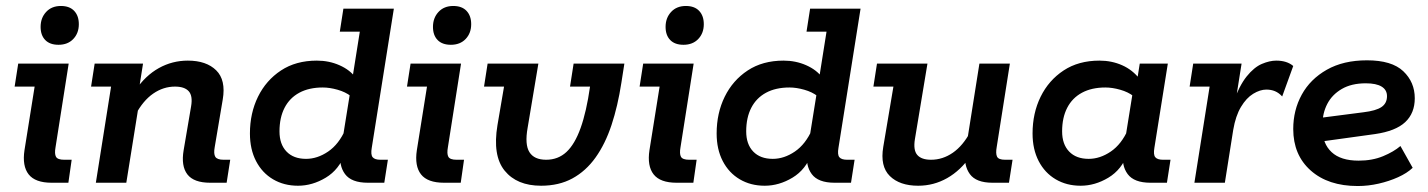

<svg xmlns="http://www.w3.org/2000/svg" viewBox="-20 -612 4783 643"><path d="M153 0Q98 0 76 -28Q54 -56 62 -109L96 -322H29L41 -399H210L166 -119Q162 -97 167.5 -87Q173 -77 195 -77H220L209 0ZM176 -462Q147 -462 131.5 -478Q116 -494 116 -522Q116 -552 134.5 -572Q153 -592 184 -592Q213 -592 228.5 -575.5Q244 -559 244 -531Q244 -501 225.5 -481.5Q207 -462 176 -462Z M301 0 352 -322H285L297 -399H459L440 -279L433 -309Q467 -359 512 -384Q557 -409 609 -409Q671 -409 704 -376.5Q737 -344 726 -279L699 -119Q695 -97 701 -87Q707 -77 729 -77H751L739 0H684Q629 0 607.5 -28Q586 -56 595 -109L620 -256Q626 -291 612 -306.5Q598 -322 566 -322Q527 -322 493 -298.5Q459 -275 434 -228L449 -287L403 0Z M978 10Q931 10 894.5 -11.5Q858 -33 837.5 -72.5Q817 -112 817 -165Q817 -233 844 -288Q871 -343 921 -376Q971 -409 1041 -409Q1082 -409 1117 -393.5Q1152 -378 1171 -352L1158 -336L1185 -506H1118L1130 -583H1299L1225 -117Q1221 -94 1228 -85.5Q1235 -77 1254 -77H1279L1267 0H1212Q1157 0 1135.5 -29Q1114 -58 1121 -103L1124 -123L1136 -99Q1116 -44 1071 -17Q1026 10 978 10ZM1005 -80Q1043 -80 1079 -104.5Q1115 -129 1137 -179L1127 -144L1154 -312L1155 -290Q1137 -304 1110.5 -311.5Q1084 -319 1061 -319Q1015 -319 982.5 -301.5Q950 -284 933 -251Q916 -218 916 -172Q916 -129 939.5 -104.5Q963 -80 1005 -80Z M1467 0Q1412 0 1390 -28Q1368 -56 1376 -109L1410 -322H1343L1355 -399H1524L1480 -119Q1476 -97 1481.5 -87Q1487 -77 1509 -77H1534L1523 0ZM1490 -462Q1461 -462 1445.5 -478Q1430 -494 1430 -522Q1430 -552 1448.5 -572Q1467 -592 1498 -592Q1527 -592 1542.5 -575.5Q1558 -559 1558 -531Q1558 -501 1539.5 -481.5Q1521 -462 1490 -462Z M1792 10Q1711 10 1670 -40.5Q1629 -91 1646 -193L1668 -322H1601L1613 -399H1783L1747 -184Q1737 -128 1753 -102.5Q1769 -77 1809 -77Q1849 -77 1877 -103Q1905 -129 1924.5 -183.5Q1944 -238 1956 -322H1889L1901 -399H2071L2061 -335Q2049 -257 2028 -193.5Q2007 -130 1974.5 -84.5Q1942 -39 1897 -14.5Q1852 10 1792 10Z M2246 0Q2191 0 2169 -28Q2147 -56 2155 -109L2189 -322H2122L2134 -399H2303L2259 -119Q2255 -97 2260.5 -87Q2266 -77 2288 -77H2313L2302 0ZM2269 -462Q2240 -462 2224.5 -478Q2209 -494 2209 -522Q2209 -552 2227.5 -572Q2246 -592 2277 -592Q2306 -592 2321.5 -575.5Q2337 -559 2337 -531Q2337 -501 2318.5 -481.5Q2300 -462 2269 -462Z M2541 10Q2494 10 2457.5 -11.5Q2421 -33 2400.5 -72.5Q2380 -112 2380 -165Q2380 -233 2407 -288Q2434 -343 2484 -376Q2534 -409 2604 -409Q2645 -409 2680 -393.5Q2715 -378 2734 -352L2721 -336L2748 -506H2681L2693 -583H2862L2788 -117Q2784 -94 2791 -85.5Q2798 -77 2817 -77H2842L2830 0H2775Q2720 0 2698.5 -29Q2677 -58 2684 -103L2687 -123L2699 -99Q2679 -44 2634 -17Q2589 10 2541 10ZM2568 -80Q2606 -80 2642 -104.5Q2678 -129 2700 -179L2690 -144L2717 -312L2718 -290Q2700 -304 2673.5 -311.5Q2647 -319 2624 -319Q2578 -319 2545.5 -301.5Q2513 -284 2496 -251Q2479 -218 2479 -172Q2479 -129 2502.5 -104.5Q2526 -80 2568 -80Z M3055 10Q2993 10 2960 -22.5Q2927 -55 2938 -120L2972 -322H2905L2917 -399H3086L3044 -146Q3038 -109 3052 -93Q3066 -77 3098 -77Q3137 -77 3171 -100.5Q3205 -124 3230 -171L3218 -134L3260 -399H3362L3318 -120Q3314 -98 3319 -87.5Q3324 -77 3346 -77H3371L3359 0H3304Q3249 0 3228 -29Q3207 -58 3213 -103L3215 -119L3231 -90Q3197 -41 3152 -15.5Q3107 10 3055 10Z M3599 10Q3552 10 3515.5 -11.5Q3479 -33 3458.5 -72.5Q3438 -112 3438 -165Q3438 -233 3465 -288Q3492 -343 3542 -376Q3592 -409 3662 -409Q3703 -409 3738 -393.5Q3773 -378 3797 -347L3787 -336L3797 -399H3891L3846 -117Q3842 -94 3849 -85.5Q3856 -77 3875 -77H3900L3888 0H3833Q3778 0 3756.5 -29Q3735 -58 3742 -103L3745 -123L3757 -99Q3737 -44 3692 -17Q3647 10 3599 10ZM3626 -80Q3664 -80 3700 -104.5Q3736 -129 3758 -179L3748 -144L3775 -312L3776 -290Q3758 -304 3731.5 -311.5Q3705 -319 3682 -319Q3636 -319 3603.5 -301.5Q3571 -284 3554 -251Q3537 -218 3537 -172Q3537 -129 3560.5 -104.5Q3584 -80 3626 -80Z M3980 0 4031 -322H3964L3976 -399H4138L4115 -254L4108 -264Q4130 -325 4155 -356Q4180 -387 4206 -398Q4232 -409 4254 -409Q4290 -409 4311 -391L4274 -289Q4263 -301 4250 -306.5Q4237 -312 4221 -312Q4200 -312 4177 -298Q4154 -284 4136 -254Q4118 -224 4110 -177L4082 0Z M4527 11Q4428 11 4369.5 -41Q4311 -93 4311 -180Q4311 -243 4339.5 -295Q4368 -347 4423.5 -378.5Q4479 -410 4558 -410Q4641 -410 4679.5 -373.5Q4718 -337 4718 -283Q4718 -233 4686 -203Q4654 -173 4585 -163L4368 -133V-213L4546 -236Q4588 -241 4606.5 -253.5Q4625 -266 4625 -290Q4625 -311 4607 -322Q4589 -333 4554 -333Q4506 -333 4473.5 -314Q4441 -295 4425 -264Q4409 -233 4409 -196V-180Q4409 -131 4439.5 -102.5Q4470 -74 4530 -74Q4576 -74 4612 -89Q4648 -104 4670 -123L4711 -50Q4692 -32 4662 -18.5Q4632 -5 4597 3Q4562 11 4527 11Z"/></svg>

Font: Rokkitt SemiBold
Style: Italic
Weight: 600
Italic angle: -9°
Designer: Vernon Adams
Foundry: Vernon Adams
Version: Version 3.103